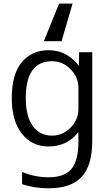

<svg xmlns="http://www.w3.org/2000/svg" viewBox="-20 -807 602 1058"><path d="M488.3 -519.5V-30.3Q488.3 104.5 430.2 167.5Q372.1 230.5 248 230.5Q168.9 230.5 101.6 208V140.6Q171.9 169.9 248 169.9Q335 169.9 373.5 124Q412.1 78.1 412.1 -27.3V-77.1H410.2Q349.6 0 247.1 0Q156.2 0 100.6 -70.3Q44.9 -140.6 44.9 -266.6Q44.9 -399.4 100.6 -464.8Q156.2 -530.3 247.1 -530.3Q347.7 -530.3 413.1 -446.3H415L416 -519.5ZM379.9 -787.1 319.3 -580.1H221.7L305.7 -787.1ZM122.1 -266.6Q122.1 -166 160.6 -112.8Q199.2 -59.6 266.6 -59.6Q324.2 -59.6 368.2 -103Q412.1 -146.5 412.1 -206.1V-322.3Q412.1 -381.8 368.7 -425.8Q325.2 -469.7 266.6 -469.7Q122.1 -469.7 122.1 -266.6Z"/></svg>

Font: Mgen+ 1c regular
Style: Regular
Weight: 400
Designer: [Source Han Sans]
Ryoko NISHIZUKA  (kana & ideographs); Paul D. Hunt (Latin, Greek & Cyrillic); Wenlong ZHANG  (bopomofo
Version: Version 1.059.20150602